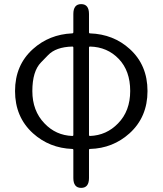

<svg xmlns="http://www.w3.org/2000/svg" viewBox="-20 -713 789 932"><path d="M374 199Q336 199 336 151V15Q336 10 331 10Q220 6 140 -66Q53 -145 53 -271Q53 -397 140 -475Q219 -546 330 -551Q336 -551 336 -557V-645Q336 -693 374 -693Q412 -693 412 -645V-556Q412 -551 417 -551Q531 -547 610 -475Q696 -397 696 -271Q696 -145 609 -66Q528 7 417 10Q412 10 412 15V151Q412 199 374 199ZM331 -53Q336 -53 336 -58V-482Q336 -487 331 -487Q251 -485 213 -445Q196 -427 179 -410Q137 -367 137 -271Q137 -175 196 -114Q251 -56 331 -53ZM412 -58Q412 -53 417 -53Q497 -56 553 -114Q612 -174 612 -271.5Q612 -369 556.5 -427Q501 -485 417 -487Q412 -487 412 -482Z"/></svg>

Font: Resource Han Rounded JP Normal
Style: Regular
Weight: 350
Designer: Cyano Hao (round all glyphs); Ryoko NISHIZUKA 西塚涼子 (kana, bopomofo & ideographs); Paul D. Hunt (Latin, Greek & Cyrillic)
Foundry: Cyano Hao
Version: 0.990